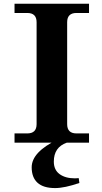

<svg xmlns="http://www.w3.org/2000/svg" viewBox="-20 -752 540 1012"><path d="M449.2 0H56.6V-48.8H124Q172.9 -48.8 172.9 -97.7V-634.8Q172.9 -683.6 124 -683.6H56.6V-732.4H449.2V-683.6H382.8Q334 -683.6 334 -634.8V-97.7Q334 -48.8 382.8 -48.8H449.2ZM332 0Q263.7 23.9 263.7 99.6Q263.7 143.6 294.2 165.8Q324.7 188 374.5 188Q381.8 188 395 187L398.4 212.4Q320.3 239.3 270.5 239.3Q208.5 239.3 177.7 211.2Q147 183.1 147 129.9Q147 49.3 283.7 -16.6Z"/></svg>

Font: Munson
Style: Bold
Weight: 700
Designer: Paul James MIller
Foundry: High-Logic / Made with FontCreator
Version: Version 2.10;May 5, 2019;FontCreator 11.5.0.2430 64-bit